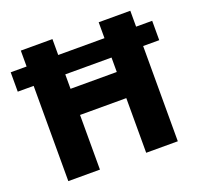

<svg xmlns="http://www.w3.org/2000/svg" viewBox="-124 -850 1023 987"><g transform="rotate(-20 387.0 -357.0)"><path d="M87 0V-521H0V-627H87V-714H260V-627H513V-714H686V-627H774V-521H686V0H513V-299H260V0ZM260 -442H513V-521H260Z"/></g></svg>

Font: Noto Sans Syriac Eastern ExtraBold
Style: Regular
Weight: 800
Designer: Patrick Giasson and the Monotype Design Team
Foundry: Monotype Imaging Inc.
Version: Version 3.001